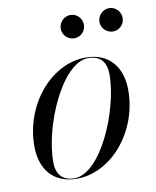

<svg xmlns="http://www.w3.org/2000/svg" viewBox="-77 -712 636 782"><g transform="rotate(-10 241.0 -321.0)"><path d="M379 -603C379 -576.5 401 -555 427.5 -555C453.5 -555 475 -576.5 475 -603C475 -629.5 453.5 -651.5 427.5 -651.5C401 -651.5 379 -629.5 379 -603ZM219 -603C219 -576.5 241 -555 267.5 -555C293.5 -555 315 -576.5 315 -603C315 -629.5 293.5 -651.5 267.5 -651.5C241 -651.5 219 -629.5 219 -603ZM178.5 10C319.5 10 446.5 -135 446.5 -310C446.5 -400 399 -470 298 -470C157 -470 30 -324.5 30 -149.5C30 -59.5 77.5 10 178.5 10ZM169 6.5C118 6.5 94.5 -24.5 94.5 -73.5C94.5 -222.5 199 -466 308 -466C359 -466 382.5 -435 382.5 -386C382.5 -237 278 6.5 169 6.5Z"/></g></svg>

Font: Bodoni* 48pt
Style: Italic
Weight: 400
Italic angle: -13°
Version: Version 2.3